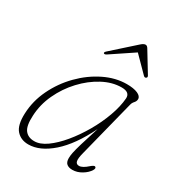

<svg xmlns="http://www.w3.org/2000/svg" viewBox="-160 -763 817 878"><g transform="rotate(30 248.5 -324.0)"><path d="M354 -83Q345.5 -51 348.8 -37.2Q352 -23.5 367 -23.5Q385 -23.5 412 -48Q427 -61 433 -58Q441.5 -53.5 433.5 -40Q422 -21 398.2 -6.8Q374.5 7.5 349.5 7.5Q330.5 7.5 319.8 -1.2Q309 -10 309 -31Q309 -44 312.5 -61.2Q316 -78.5 326.2 -113.2Q336.5 -148 357 -212Q304 -103.5 240.8 -48Q177.5 7.5 117 7.5Q77.5 7.5 54 -18.8Q30.5 -45 33 -107Q35.5 -174.5 65.8 -237.2Q96 -300 144.8 -349.5Q193.5 -399 252.5 -428Q311.5 -457 370.5 -457Q406.5 -457 427.8 -447.8Q449 -438.5 449 -423Q449 -412 440.8 -403Q432.5 -394 430 -383.5ZM70 -117Q67 -62 83.8 -40.5Q100.5 -19 132.5 -19Q163 -18.5 197.8 -43.2Q232.5 -68 266.5 -109Q300.5 -150 329.5 -200Q358.5 -250 377.2 -301.8Q396 -353.5 399.5 -398.5Q401.5 -432 357.5 -432Q308.5 -432 258.8 -405.5Q209 -379 167 -334Q125 -289 98.8 -232.8Q72.5 -176.5 70 -117ZM431 -526Q425.5 -522.5 419 -528.5L341 -607.5L223 -528.5Q213.5 -522.5 209 -526Q204.5 -530 213.5 -538.5L332 -644.5Q345 -656 354.5 -656Q363 -656 369.5 -644.5L434 -538.5Q438.5 -530 431 -526Z"/></g></svg>

Font: Fraunces 9pt Soft Thin
Style: Italic
Weight: 100
Italic angle: -16°
Version: Version 1.000;[b76b70a41]